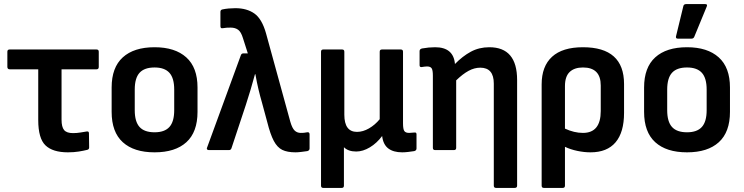

<svg xmlns="http://www.w3.org/2000/svg" viewBox="-20 -734 3638 939"><path d="M312 11Q238 11 202.5 -23Q167 -57 167 -147V-395H28Q16 -395 16 -407V-481Q16 -492 27 -492H452Q463 -492 463 -481V-407Q463 -395 452 -395H281V-149Q281 -113 293.5 -98Q306 -83 337 -83Q356 -83 373.5 -86Q391 -89 404 -91Q415 -93 415 -82L416 -13Q416 -3 406 -1Q390 3 366 7Q342 11 312 11Z M736 11Q635 11 580.5 -38.5Q526 -88 526 -187V-306Q526 -404 580.5 -453.5Q635 -503 736 -503Q836 -503 891 -453.5Q946 -404 946 -306V-187Q946 -88 891.5 -38.5Q837 11 736 11ZM736 -87Q785 -87 808.5 -113Q832 -139 832 -195V-296Q832 -352 808.5 -378Q785 -404 736 -404Q686 -404 662.5 -378Q639 -352 639 -296V-195Q639 -139 662.5 -113Q686 -87 736 -87Z M1425 11Q1385 11 1360.5 -1Q1336 -13 1319 -45Q1302 -77 1287 -137L1261 -233Q1252 -264 1244 -297.5Q1236 -331 1229 -371H1227Q1206 -293 1182 -220L1112 -9Q1109 0 1100 0H1001Q995 0 992.5 -4Q990 -8 993 -13L1158 -464Q1161 -473 1171 -473H1192L1168 -548Q1159 -578 1144.5 -588.5Q1130 -599 1108 -599Q1098 -599 1088.5 -598.5Q1079 -598 1069 -596Q1058 -594 1058 -606V-676Q1058 -686 1068 -688Q1082 -691 1098.5 -692.5Q1115 -694 1131 -694Q1187 -694 1224 -668Q1261 -642 1281 -571L1400 -138Q1409 -107 1421 -95.5Q1433 -84 1451 -84Q1459 -84 1466 -84.5Q1473 -85 1482 -87Q1494 -89 1494 -77V-8Q1494 2 1483 5Q1469 7 1453 9Q1437 11 1425 11Z M1561 185Q1550 185 1550 174V-481Q1550 -492 1561 -492H1653Q1664 -492 1664 -481V-173Q1664 -89 1726 -89Q1755 -89 1784.5 -106Q1814 -123 1837 -151V-481Q1837 -492 1848 -492H1940Q1951 -492 1951 -481V-131Q1951 -102 1957.5 -93Q1964 -84 1981 -84Q1988 -84 1994.5 -85Q2001 -86 2008 -86Q2017 -87 2017 -77V-8Q2017 2 2006 5Q1993 7 1977 9Q1961 11 1947 11Q1904 11 1879 -8Q1854 -27 1849 -68V-69Q1823 -34 1789 -13.5Q1755 7 1722 7Q1683 7 1662 -14V174Q1662 185 1651 185Z M2108 0Q2097 0 2097 -11V-364Q2097 -391 2091 -400Q2085 -409 2068 -409Q2062 -409 2055.5 -408Q2049 -407 2042 -406Q2032 -405 2032 -415V-484Q2032 -494 2044 -497Q2077 -503 2108 -503Q2198 -503 2205 -421Q2242 -459 2282.5 -481Q2323 -503 2373 -503Q2509 -503 2509 -343V174Q2509 185 2497 185H2406Q2395 185 2395 174V-325Q2395 -403 2329 -403Q2300 -403 2271.5 -387.5Q2243 -372 2211 -341V-11Q2211 0 2200 0Z M2640 185Q2629 185 2629 174V-321Q2629 -410 2680 -456.5Q2731 -503 2831 -503Q3032 -503 3032 -323V-182Q3032 -87 2990.5 -38Q2949 11 2868 11Q2837 11 2803.5 4Q2770 -3 2743 -16V174Q2743 185 2732 185ZM2743 -313V-105Q2788 -84 2831 -84Q2918 -84 2918 -191V-316Q2918 -404 2831 -404Q2789 -404 2766 -382Q2743 -360 2743 -313Z M3340 11Q3239 11 3184.5 -38.5Q3130 -88 3130 -187V-306Q3130 -404 3184.5 -453.5Q3239 -503 3340 -503Q3440 -503 3495 -453.5Q3550 -404 3550 -306V-187Q3550 -88 3495.5 -38.5Q3441 11 3340 11ZM3340 -87Q3389 -87 3412.5 -113Q3436 -139 3436 -195V-296Q3436 -352 3412.5 -378Q3389 -404 3340 -404Q3290 -404 3266.5 -378Q3243 -352 3243 -296V-195Q3243 -139 3266.5 -113Q3290 -87 3340 -87ZM3295 -545Q3284 -545 3286 -556L3322 -704Q3324 -714 3336 -714H3429Q3442 -714 3436 -701L3375 -553Q3371 -545 3362 -545Z"/></svg>

Font: Sofia Sans Semi Condensed
Style: Bold
Weight: 700
Designer: Botio Nikoltchev, Ani Petrova
Foundry: lettersoup
Version: Version 4.100; ttfautohint (v1.8.4.7-5d5b)